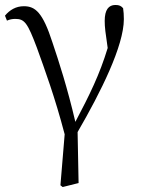

<svg xmlns="http://www.w3.org/2000/svg" viewBox="-20 -546 572 772"><path d="M223 199 232 206 296 190 292 -15C386 -177 478 -362 478 -469C478 -486 477 -499 475 -513C467 -522 460 -526 444 -526C417 -526 401 -507 401 -462C401 -437 404 -414 413 -353C380 -245 341 -166 283 -56C251 -193 217 -298 191 -375C152 -496 122 -521 76 -521C44 -521 19 -506 0 -483L8 -463C19 -468 30 -470 42 -470C79 -470 91 -453 128 -355C160 -266 201 -155 240 -6Z"/></svg>

Font: Noto Serif KR Light
Style: Regular
Weight: 300
Designer: Ryoko NISHIZUKA 西塚涼子 (kana & ideographs); Frank Grießhammer (Latin, Greek & Cyrillic); Wenlong ZHANG 张文龙 (bopomofo); San
Foundry: Adobe
Version: Version 2.001;hotconv 1.1.0;makeotfexe 2.6.0